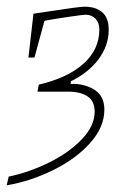

<svg xmlns="http://www.w3.org/2000/svg" viewBox="-32 -484 354 574"><path d="M280 -156Q280 -104 237.5 -56.5Q195 -9 127 24.5Q59 58 -12 70L-6 44Q56 31 115.5 1.5Q175 -28 213 -68Q251 -108 251 -150Q251 -182 229.5 -196Q208 -210 173 -210H80L84 -231Q170 -251 217.5 -293.5Q265 -336 265 -396Q265 -416 253.5 -428Q242 -440 224 -440Q217 -440 175.5 -434Q134 -428 101 -422L71 -312H53L68 -443L108 -449Q204 -464 221 -464Q254 -464 273.5 -447.5Q293 -431 293 -395Q293 -348 263 -307.5Q233 -267 180 -241L179 -233Q218 -235 249 -216.5Q280 -198 280 -156Z"/></svg>

Font: Grenze Thin
Style: Italic
Weight: 250
Italic angle: -10°
Designer: Renata Polastri
Foundry: Omnibus-Type
Version: Version 1.002; ttfautohint (v1.8)